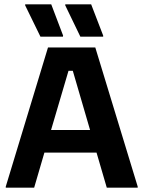

<svg xmlns="http://www.w3.org/2000/svg" viewBox="-20 -870 665 890"><path d="M352.5 -700H458.3V-705L402.5 -850H282.5V-845ZM167.5 -700H271.7L272.5 -705L217.5 -850H96.7V-845ZM6.7 0H138.3L185.8 -162.5H427.5L475 0H618.3V-5L421.7 -650H202.5L6.7 -5ZM297.5 -541.7H317.5L397.5 -267.5H216.7Z"/></svg>

Font: Familjen Grotesk GF
Style: Bold
Weight: 700
Designer: Anders Wikstroem, Jonas Baeckman, Matilda Gysing, Kristian Moeller
Foundry: Familjen STHLM AB
Version: Version 2.000; Beta; Release 4; Build 6